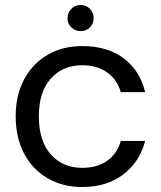

<svg xmlns="http://www.w3.org/2000/svg" viewBox="-20 -742 647 771"><path d="M43 -275Q43 -360 77 -423.5Q111 -487 171.5 -522Q232 -557 310 -557Q411 -557 476.5 -508Q542 -459 563 -372H465Q451 -422 410.5 -451Q370 -480 310 -480Q232 -480 184 -426.5Q136 -373 136 -275Q136 -176 184 -122Q232 -68 310 -68Q370 -68 410 -96Q450 -124 465 -176H563Q541 -92 475 -41.5Q409 9 310 9Q232 9 171.5 -26Q111 -61 77 -125Q43 -189 43 -275ZM304 -617Q282 -617 266.5 -632Q251 -647 251 -669Q251 -691 266.5 -706.5Q282 -722 304 -722Q326 -722 341 -706.5Q356 -691 356 -669Q356 -647 341 -632Q326 -617 304 -617Z"/></svg>

Font: DVN-Poppins
Style: Regular
Weight: 400
Designer: Ninad Kale (Devanagari), Jonny Pinhorn (Latin)
Foundry: Indian Type Foundry
Version: 4.004